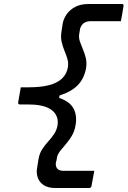

<svg xmlns="http://www.w3.org/2000/svg" viewBox="-20 -780 640 961"><path d="M358 -152Q353 -123 340 -101Q327 -79 312 -61.5Q297 -44 284 -28Q271 -12 266 4Q265 13 263 21.5Q261 30 259 38Q259 57 268.5 66Q278 75 298 75Q333 75 368.5 75Q404 75 438 75H452Q448 95 445 112.5Q442 130 438 150Q438 155 434.5 158Q431 161 426 161H257Q219 161 197 145.5Q175 130 168 106Q161 82 166 59L173 15Q178 -13 191.5 -33.5Q205 -54 221 -71.5Q237 -89 250 -108Q263 -127 268 -152Q273 -183 259 -207Q245 -231 211.5 -244Q178 -257 125 -257H80Q75 -257 72.5 -260Q70 -263 71 -268Q74 -287 77.5 -305.5Q81 -324 84 -343H123Q183 -343 224.5 -353.5Q266 -364 290 -386.5Q314 -409 320 -444Q323 -467 317 -486.5Q311 -506 302.5 -526.5Q294 -547 288.5 -570.5Q283 -594 288 -624L294 -663Q298 -685 313 -707.5Q328 -730 355.5 -745Q383 -760 424 -760H590Q595 -760 597.5 -757Q600 -754 598 -749Q595 -729 592 -711.5Q589 -694 585 -674H572Q537 -674 503 -674Q469 -674 435 -674Q414 -674 400.5 -665Q387 -656 381 -637Q380 -630 378.5 -622Q377 -614 376 -606Q374 -589 380.5 -570.5Q387 -552 395.5 -532Q404 -512 409.5 -489.5Q415 -467 411 -440Q402 -388 370 -354.5Q338 -321 278 -302L276 -290Q329 -272 348 -237Q367 -202 358 -152Z"/></svg>

Font: RecMonoLinear Nerd Font Mono
Style: Italic
Weight: 400
Italic angle: -10°
Monospace: yes
Version: Version 1.085; ttfautohint (v1.8.4.7-5d5b);Nerd Fonts 3.2.1